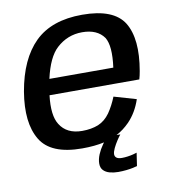

<svg xmlns="http://www.w3.org/2000/svg" viewBox="-83 -669 783 880"><g transform="rotate(-10 309.0 -229.0)"><path d="M253 5Q311.5 5 355.5 -5Q352.5 -1 349.5 3.5Q335.5 23 326.2 45.2Q317 67.5 317 87.5Q317 107 328 118.5Q339 130 357.2 135Q375.5 140 396.5 140Q416 140 434.2 138Q452.5 136 466.5 133Q480.5 130 485.5 128L494.5 67.5Q489 69.5 477.2 72.5Q465.5 75.5 451.5 77.5Q437.5 79.5 424.5 79.5Q407.5 79.5 399.5 73.5Q391.5 67.5 391.5 57Q391.5 46 399.5 29.2Q407.5 12.5 418 -3.5Q428.5 -19.5 435.5 -28H418Q451 -45.5 478.5 -73.5Q518 -114 538 -174L434.5 -204Q418.5 -164 396.5 -132Q374 -100.5 342 -87Q309 -74 267 -74Q195 -74 163.5 -125Q136 -167.5 147 -261H565Q570 -278 573.5 -298.5Q599 -444.5 552 -522Q504.5 -598.5 358 -598.5Q215.5 -598.5 137.5 -522Q60 -445.5 34.5 -297.5Q11 -156 59 -75.5Q106.5 5 253 5ZM159.5 -335Q181.5 -433 224.5 -472.5Q275.5 -519.5 344 -519.5Q414 -519.5 445.5 -475Q470.5 -434.5 457 -335Z"/></g></svg>

Font: Anybody Thin Medium
Style: Italic
Weight: 500
Italic angle: -10°
Version: Version 1.113;gftools[0.9.25]